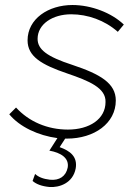

<svg xmlns="http://www.w3.org/2000/svg" viewBox="-20 -546 551 766"><path d="M247 7C356 7 442 -54 442 -145C442 -214 380 -250 269 -287C167 -320 130 -349 130 -391C130 -450 190 -489 264 -489C330 -489 398 -465 450 -419L474 -448C425 -495 344 -526 269 -526C173 -526 90 -471 90 -385C90 -321 145 -288 248 -253C336 -223 403 -195 401 -139C401 -71 337 -29 251 -29C169 -29 95 -61 44 -117L17 -90C58 -40 133 -5 209 5L177 55C222 63 257 84 250 123C243 157 217 175 179 171C152 168 133 160 120 148L110 176C124 188 145 197 177 200C216 203 271 185 282 126C290 79 260 56 218 41L240 7Z"/></svg>

Font: Fixel Display 20240404 ExLight
Style: Italic
Weight: 200
Italic angle: -10°
Designer: AlfaBravo + MacPaw
Foundry: Kyrylo Tkachov, Marchela Mozhyna, Serhii Makarenko, Maria Weinstein, Zakhar Kryvoshyya
Version: Version 1.211;Glyphs 3.2 (3225)